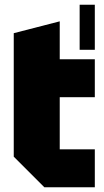

<svg xmlns="http://www.w3.org/2000/svg" viewBox="-20 -790 440 810"><path d="M316 -580V-770H380V-580ZM38 -650 232 -700V-540H380V-380H232V-160H380V0H167L38 -129Z"/></svg>

Font: Tektur SemiCondensed ExtraBold
Style: Regular
Weight: 800
Width: 4
Designer: Adam Jagosz
Foundry: Adam Jagosz
Version: Version 1.005;gftools[0.9.30]